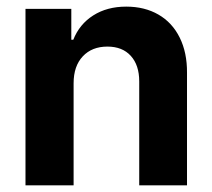

<svg xmlns="http://www.w3.org/2000/svg" viewBox="-20 -557 638 577"><path d="M201.2 0H56.6V-530.3H194.3V-437.5H200.2Q218.8 -484.4 260.3 -510.7Q301.8 -537.1 359.4 -537.1Q414.6 -537.1 456.1 -513.2Q497.6 -489.3 520 -444.1Q542.5 -398.9 542 -337.9V0H398.4V-312.5Q398.4 -361.3 373 -389.2Q347.7 -417 302.7 -417Q256.3 -417 228.8 -387.7Q201.2 -358.4 201.2 -306.6Z"/></svg>

Font: WEMIX Pretendard
Style: Bold
Weight: 700
Designer: Base glyphs from Inter by Rasmus Andersson; Hangeul glyphs from Noto Sans CJK(Source Han Sans) by Jang Soo-young and Kan
Foundry: Kil Hyung-jin
Version: Version 1.000